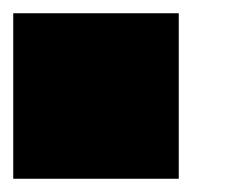

<svg xmlns="http://www.w3.org/2000/svg" viewBox="-20 -270 361 290"><path d="M0 0V-250H250V0Z"/></svg>

Font: Minecraft five bold
Style: Regular
Weight: 400
Designer: AngelloENF2
Foundry: https://fontstruct.com
Version: Version 1.0